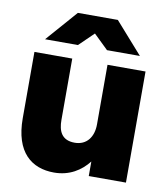

<svg xmlns="http://www.w3.org/2000/svg" viewBox="-83 -802 774 885"><g transform="rotate(10 304.0 -360.0)"><path d="M221 -233V-520H44V-210C44 -50 124 12 229 12C301 12 354 -22 390 -68V0H564V-520H386V-241C386 -183 356 -140 299 -140C237 -140 221 -182 221 -233ZM82 -586H236L304 -652L372 -586H526L397 -732H210Z"/></g></svg>

Font: Aspekta 850
Style: Regular
Weight: 850
Designer: Ivo Dolenc
Version: Version 2.000